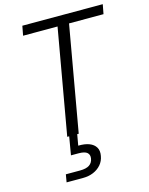

<svg xmlns="http://www.w3.org/2000/svg" viewBox="-138 -786 877 1130"><g transform="rotate(-15 300.5 -221.0)"><path d="M197 0 310 -642H100L111 -700H601L590 -642H380L267 0ZM124 258 132 211H218Q256 211 275.5 198Q295 185 299 160Q303 137 288.5 124Q274 111 236 111H190L210 -7H259L246 67Q286 66 313 76.5Q340 87 352.5 108Q365 129 359 160Q354 190 335 212Q316 234 287.5 246Q259 258 223 258Z"/></g></svg>

Font: DM Sans 9pt Light
Style: Italic
Weight: 300
Italic angle: -10°
Version: Version 4.004;gftools[0.9.30]